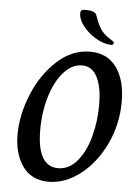

<svg xmlns="http://www.w3.org/2000/svg" viewBox="-61 -972 740 1029"><g transform="rotate(5 309.0 -457.5)"><path d="M52 -228Q52 -333 97.5 -444.5Q143 -556 223.5 -630Q304 -704 402 -704Q494 -704 543.5 -636Q593 -568 593 -451Q593 -330 542.5 -223.5Q492 -117 410 -53.5Q328 10 239 10Q148 10 100 -57Q52 -124 52 -228ZM474 -423Q474 -519 446.5 -573Q419 -627 365 -627Q311 -627 266.5 -577.5Q222 -528 196.5 -444.5Q171 -361 171 -264Q171 -67 284 -67Q343 -67 386.5 -119Q430 -171 452 -253Q474 -335 474 -423ZM330 -904Q330 -916 335.5 -920.5Q341 -925 356 -925Q383 -925 398 -919.5Q413 -914 418 -899Q434 -852 450 -828.5Q466 -805 494 -786Q503 -780 509.5 -776Q516 -772 519.5 -769Q523 -766 523 -761Q523 -755 518 -752Q513 -749 505 -750Q465 -753 424 -778Q383 -803 356.5 -837.5Q330 -872 330 -904Z"/></g></svg>

Font: Charm
Style: Bold
Weight: 700
Designer: Katatrad Aksorn Co.,Ltd.
Foundry: Cadson Demak Co.,Ltd.
Version: Version 1.001